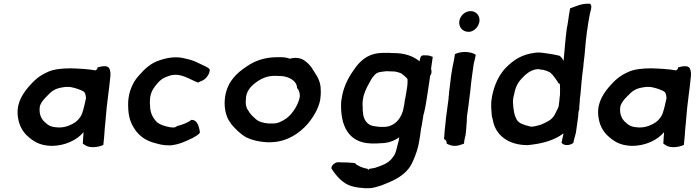

<svg xmlns="http://www.w3.org/2000/svg" viewBox="-20 -775 3705 1020"><path d="M77 -143C83 -109 98 -81 120 -58C155 -25 188 -2 253 0C324 0 388 -30 424 -73C422 -54 422 -39 420 -15V-12L435 -2C460 13 503 7 529 -5L532 -35C533 -48 535 -61 535 -72L537 -98C539 -112 540 -130 542 -152C546 -198 548 -217 554 -264C559 -304 563 -331 566 -367C568 -382 567 -399 561 -411C551 -431 518 -422 498 -417L497 -409C493 -405 491 -403 488 -401C452 -408 394 -411 357 -412C311 -412 262 -408 228 -390C189 -372 164 -351 132 -314C91 -266 63 -213 77 -143ZM191 -204C192 -209 192 -213 193 -215C199 -229 208 -243 224 -259C258 -295 272 -306 326 -313C338 -313 351 -314 357 -312C376 -309 410 -298 424 -289C434 -282 435 -269 437 -254C432 -229 424 -194 415 -169C409 -154 392 -133 379 -125C360 -112 329 -98 298 -98H290C250 -100 238 -107 215 -129C198 -145 187 -172 191 -204Z M661 -236C659 -175 667 -132 693 -93C716 -55 755 -26 807 -14C828 -8 847 -3 874 -3H888C930 -7 969 -25 999 -40H1000C1019 -51 1036 -59 1042 -71V-74C1038 -96 1031 -138 999 -138H994L993 -135C980 -126 953 -113 923 -106H922C917 -102 910 -98 905 -98H896C891 -98 885 -99 879 -100C854 -105 827 -113 812 -128C790 -151 777 -178 777 -217L776 -227C777 -233 776 -243 777 -249L778 -259C781 -275 786 -291 795 -304C806 -321 823 -342 838 -353C848 -361 864 -367 878 -372C941 -394 997 -346 1032 -337L1033 -336C1039 -341 1047 -343 1053 -346C1073 -353 1097 -384 1094 -407C1090 -412 1084 -416 1074 -421C1058 -428 1039 -439 1015 -449C998 -456 972 -463 951 -467C913 -475 869 -469 829 -455C783 -441 749 -410 720 -376C692 -347 670 -304 663 -255Z M1216 -356C1165 -292 1163 -197 1193 -140C1195 -136 1204 -123 1209 -116V-115C1231 -90 1256 -63 1289 -45C1317 -31 1352 -23 1388 -20C1396 -20 1401 -19 1409 -19C1417 -19 1424 -20 1431 -20C1508 -25 1569 -66 1613 -115C1644 -152 1671 -195 1681 -244C1683 -260 1685 -277 1684 -294C1685 -353 1655 -381 1634 -418C1624 -431 1612 -443 1598 -453C1576 -469 1546 -471 1520 -463C1509 -467 1495 -471 1476 -471H1446C1387 -470 1335 -453 1292 -423C1262 -403 1237 -384 1216 -356ZM1286 -241V-242C1285 -293 1316 -321 1351 -345C1374 -360 1401 -371 1434 -372H1445C1455 -372 1464 -371 1474 -371C1518 -368 1557 -344 1558 -309V-308C1568 -297 1573 -282 1573 -264C1571 -249 1566 -235 1561 -224C1545 -189 1521 -157 1492 -140C1474 -129 1456 -119 1432 -119H1406C1376 -122 1355 -128 1338 -143C1324 -155 1315 -164 1304 -179V-180C1292 -194 1283 -216 1286 -241Z M1741 120V121L1742 122C1766 159 1800 200 1848 214C1870 221 1896 223 1920 225C1931 225 1942 225 1952 224C1971 222 1987 215 2003 211H2004C2060 189 2116 167 2153 118C2172 92 2183 60 2195 26L2201 4C2202 -2 2205 -11 2206 -20C2207 -29 2210 -41 2211 -49C2212 -60 2214 -73 2216 -85C2217 -92 2218 -100 2220 -105V-106C2222 -122 2226 -138 2228 -154L2229 -163C2230 -167 2231 -171 2233 -176V-177L2238 -199C2241 -214 2244 -230 2246 -245C2250 -273 2257 -313 2261 -343L2265 -372C2274 -384 2274 -396 2270 -410L2279 -473C2269 -477 2259 -481 2243 -481H2231C2212 -482 2213 -464 2209 -452V-449C2177 -476 2132 -493 2072 -493C2065 -493 2059 -493 2052 -494H2014C1948 -494 1907 -464 1875 -425C1866 -414 1858 -400 1849 -388C1824 -351 1802 -302 1795 -251C1793 -241 1792 -232 1792 -223C1789 -111 1829 -17 1950 -13H1982C1988 -13 1991 -13 1999 -14C2006 -14 2013 -15 2019 -15H2020C2050 -18 2079 -29 2101 -46C2100 -40 2099 -35 2098 -27C2097 -24 2095 -18 2095 -17C2090 2 2087 20 2080 38C2077 48 2069 57 2062 67C2040 94 2005 106 1971 117C1962 119 1952 120 1942 122C1938 128 1935 128 1933 122C1906 117 1878 106 1866 92L1864 91H1863C1848 89 1837 90 1825 88H1824C1810 88 1794 88 1781 87C1761 84 1738 105 1741 120ZM1906 -231 1908 -246C1912 -278 1926 -306 1941 -333C1949 -349 1956 -361 1968 -374C1983 -394 2003 -393 2036 -397C2038 -397 2043 -396 2045 -396H2055C2064 -396 2070 -395 2079 -395C2088 -393 2104 -389 2112 -385L2127 -373C2133 -367 2140 -362 2145 -355V-334C2144 -307 2137 -282 2133 -253C2131 -248 2131 -242 2130 -238L2128 -222C2127 -218 2126 -212 2125 -207C2117 -149 2078 -104 2025 -101H1999C1996 -101 1993 -102 1987 -102C1983 -103 1977 -103 1974 -104H1973C1936 -107 1917 -131 1910 -163C1909 -173 1906 -190 1907 -200V-201C1906 -211 1906 -222 1906 -231Z M2377 -376C2374 -355 2370 -316 2367 -295C2366 -287 2365 -282 2365 -272C2364 -266 2363 -261 2363 -251L2351 -161C2350 -152 2348 -145 2348 -134C2346 -118 2344 -91 2342 -77C2342 -66 2340 -51 2339 -40V-37L2350 -28C2351 -26 2352 -22 2353 -17V-12C2365 -6 2378 0 2396 0C2416 0 2430 -7 2445 -12L2446 -23C2447 -34 2451 -44 2453 -56L2455 -72C2457 -84 2457 -97 2458 -109L2460 -134V-135C2460 -144 2460 -151 2461 -159L2469 -216C2471 -231 2473 -250 2475 -265L2478 -288C2480 -316 2486 -359 2490 -389C2491 -395 2497 -438 2497 -438C2500 -450 2505 -467 2507 -481V-484L2506 -485C2483 -501 2432 -504 2400 -489L2397 -488L2395 -476C2394 -471 2393 -466 2392 -457C2386 -432 2381 -404 2377 -376ZM2420 -662C2416 -632 2437 -607 2466 -606H2474C2501 -609 2523 -634 2527 -661C2531 -691 2510 -716 2480 -716C2451 -716 2424 -692 2420 -662Z M2590 -235C2589 -218 2589 -198 2591 -182L2593 -158C2595 -150 2597 -144 2598 -138C2612 -57 2680 -4 2783 -4C2859 -11 2924 -29 2973 -66V-62C2971 -52 2967 -37 2965 -26L2963 -17L2964 -16C2975 1 3010 -2 3026 -16V-17C3028 -24 3029 -31 3031 -39C3033 -49 3038 -60 3040 -73L3052 -160C3052 -164 3052 -169 3053 -175V-180C3056 -187 3059 -197 3057 -206L3058 -211C3058 -218 3059 -226 3060 -234C3060 -240 3060 -246 3061 -253L3064 -277C3068 -320 3071 -364 3077 -406C3078 -416 3080 -425 3080 -436C3088 -493 3090 -549 3098 -606C3101 -620 3102 -634 3104 -647C3107 -667 3111 -684 3114 -703C3117 -716 3129 -747 3114 -755H3112C3069 -758 3038 -740 3009 -731L3008 -727C3004 -705 3001 -686 2998 -663C2996 -650 2994 -636 2991 -623C2983 -565 2980 -508 2974 -452C2969 -459 2965 -471 2953 -478V-479H2952C2931 -484 2910 -488 2887 -491L2867 -494C2860 -495 2853 -495 2846 -496H2845C2839 -496 2830 -496 2824 -495C2752 -486 2710 -458 2667 -415C2631 -377 2606 -325 2594 -263ZM2706 -248 2707 -256C2708 -262 2714 -287 2715 -290V-291C2721 -316 2733 -338 2748 -354C2772 -381 2800 -406 2840 -408C2847 -406 2857 -404 2866 -404C2878 -401 2890 -397 2901 -391C2906 -387 2910 -383 2916 -377C2924 -366 2934 -354 2941 -343C2943 -338 2946 -332 2954 -329C2956 -311 2955 -289 2955 -271C2954 -261 2952 -254 2952 -243L2948 -211C2947 -207 2946 -204 2945 -202C2939 -191 2933 -176 2927 -166C2912 -138 2887 -128 2857 -114C2843 -109 2830 -106 2815 -103H2809C2807 -102 2805 -102 2802 -102C2800 -102 2797 -103 2793 -104C2765 -111 2737 -119 2726 -138C2711 -163 2707 -196 2705 -234C2705 -237 2706 -243 2706 -248Z M3161 -143C3167 -109 3182 -81 3204 -58C3239 -25 3272 -2 3337 0C3408 0 3472 -30 3508 -73C3506 -54 3506 -39 3504 -15V-12L3519 -2C3544 13 3587 7 3613 -5L3616 -35C3617 -48 3619 -61 3619 -72L3621 -98C3623 -112 3624 -130 3626 -152C3630 -198 3632 -217 3638 -264C3643 -304 3647 -331 3650 -367C3652 -382 3651 -399 3645 -411C3635 -431 3602 -422 3582 -417L3581 -409C3577 -405 3575 -403 3572 -401C3536 -408 3478 -411 3441 -412C3395 -412 3346 -408 3312 -390C3273 -372 3248 -351 3216 -314C3175 -266 3147 -213 3161 -143ZM3275 -204C3276 -209 3276 -213 3277 -215C3283 -229 3292 -243 3308 -259C3342 -295 3356 -306 3410 -313C3422 -313 3435 -314 3441 -312C3460 -309 3494 -298 3508 -289C3518 -282 3519 -269 3521 -254C3516 -229 3508 -194 3499 -169C3493 -154 3476 -133 3463 -125C3444 -112 3413 -98 3382 -98H3374C3334 -100 3322 -107 3299 -129C3282 -145 3271 -172 3275 -204Z"/></svg>

Font: Hussar Pisanka
Style: SbdKur
Weight: 600
Designer: Robert Jablonski
Foundry: Cannot Into Space Fonts
Version: Version 1.070